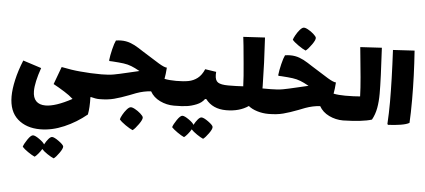

<svg xmlns="http://www.w3.org/2000/svg" viewBox="-74 -934 3781 1707"><g transform="rotate(5 1817.0 -81.0)"><path d="M847 -76Q847 -19 840 8Q833 35 815 35Q783 35 739 23L735 25Q738 119 726 180Q635 255 527 301.5Q419 348 314 348Q190 348 113 280Q36 212 36 78Q36 14 55 -70.5Q74 -155 112 -248L276 -195Q230 -63 230 14Q230 73 259 103Q288 133 343 133Q432 133 578 54Q544 23 500 -4Q446 -38 399 -63L457 -220Q550 -201 624 -195Q718 -186 815 -186Q834 -186 840.5 -159Q847 -132 847 -76ZM457 595Q434 586 399.5 563Q365 540 349 521Q337 542 318 564.5Q299 587 287 595Q263 585 226 559.5Q189 534 174 516Q181 491 209.5 449Q238 407 257 407Q276 407 314 434Q352 461 361 479Q377 449 395 428Q413 407 427 407Q446 407 487 436.5Q528 466 532 482Q534 500 505.5 540.5Q477 581 457 595Z M1514 -76Q1514 -19 1506.5 8Q1499 35 1481 35Q1415 35 1356 6.5Q1297 -22 1268 -74Q1205 -71 1136 -46Q1104 -34 1077 -23Q1004 5 947 20Q890 35 815 35Q797 35 790 8Q783 -19 783 -76Q783 -132 789.5 -159Q796 -186 815 -186Q879 -186 925 -194.5Q971 -203 1046 -221L1076 -228L1149 -245Q1104 -270 1073 -282Q1040 -295 1002 -300Q964 -305 903 -309L877 -310L872 -315Q877 -360 890.5 -415.5Q904 -471 917 -497Q942 -501 964 -501Q1008 -501 1046 -487Q1084 -473 1123 -448L1165 -421Q1265 -357 1316 -326.5Q1367 -296 1389 -296Q1385 -236 1377 -195Q1421 -186 1481 -186Q1500 -186 1507 -159Q1514 -132 1514 -76ZM1013 198Q1016 183 1031 156Q1046 129 1065 107Q1084 85 1098 83Q1111 80 1138 94.5Q1165 109 1188 129.5Q1211 150 1214 162Q1218 180 1186.5 224.5Q1155 269 1134 284Q1109 274 1068.5 246Q1028 218 1013 198Z M1979 -76Q1979 -19 1972 8Q1965 35 1947 35Q1826 35 1763 -48H1752Q1727 -13 1682 5Q1638 23 1595 29Q1552 35 1482 35Q1464 35 1457 8Q1450 -19 1450 -76Q1450 -132 1456.5 -159Q1463 -186 1482 -186Q1547 -186 1591.5 -194.5Q1636 -203 1671.5 -230.5Q1707 -258 1730 -312L1829 -297Q1828 -287 1828 -271Q1828 -221 1854.5 -203.5Q1881 -186 1947 -186Q1966 -186 1972.5 -159Q1979 -132 1979 -76ZM1765 306Q1743 297 1708.5 273.5Q1674 250 1657 231Q1645 253 1626 275.5Q1607 298 1595 306Q1571 296 1534 270Q1497 244 1482 227Q1489 202 1517.5 160Q1546 118 1565 118Q1584 118 1622.5 145Q1661 172 1669 190Q1685 160 1703 139Q1721 118 1735 118Q1755 118 1796 147.5Q1837 177 1840 193Q1843 211 1814 251.5Q1785 292 1765 306Z M2356 -76Q2356 -19 2349 8Q2342 35 2324 35Q2272 35 2223.5 20Q2175 5 2145 -20Q2065 35 1947 35Q1929 35 1922 8Q1915 -19 1915 -76Q1915 -132 1921.5 -159Q1928 -186 1947 -186Q2020 -186 2080 -190Q2077 -276 2065.5 -393.5Q2054 -511 2051 -549Q2047 -575 2042 -628L2235 -639Q2249 -408 2252 -210V-186H2324Q2343 -186 2349.5 -159Q2356 -132 2356 -76Z M3023 -76Q3023 -19 3015.5 8Q3008 35 2990 35Q2924 35 2865 6.5Q2806 -22 2777 -74Q2714 -71 2645 -46Q2613 -34 2586 -23Q2513 5 2456 20Q2399 35 2324 35Q2306 35 2299 8Q2292 -19 2292 -76Q2292 -132 2298.5 -159Q2305 -186 2324 -186Q2388 -186 2434 -194.5Q2480 -203 2555 -221L2585 -228L2658 -245Q2613 -270 2582 -282Q2549 -295 2511 -300Q2473 -305 2412 -309L2386 -310L2381 -315Q2386 -360 2399.5 -415.5Q2413 -471 2426 -497Q2451 -501 2473 -501Q2517 -501 2555 -487Q2593 -473 2632 -448L2674 -421Q2774 -357 2825 -326.5Q2876 -296 2898 -296Q2894 -236 2886 -195Q2930 -186 2990 -186Q3009 -186 3016 -159Q3023 -132 3023 -76ZM2483 -641Q2487 -656 2502 -683Q2517 -710 2536 -732Q2555 -754 2569 -756Q2582 -759 2609 -744.5Q2636 -730 2659 -709.5Q2682 -689 2685 -677Q2689 -659 2657.5 -614.5Q2626 -570 2605 -555Q2580 -565 2539.5 -593Q2499 -621 2483 -641Z M3294 -230Q3294 -160 3283.5 -102Q3273 -44 3246 5Q3164 31 2991 35Q2973 35 2966 8Q2959 -19 2959 -76Q2959 -132 2965.5 -159Q2972 -186 2991 -186Q3070 -186 3123 -191Q3121 -263 3112 -361.5Q3103 -460 3093 -558L3086 -628L3278 -639Q3294 -360 3294 -230Z M3386 33Q3392 -63 3392 -165Q3392 -357 3378 -628L3570 -639Q3586 -410 3586 -205Q3586 -76 3581 5Q3556 20 3501.5 28.5Q3447 37 3393 39Z"/></g></svg>

Font: Lalezar
Style: Bold
Weight: 700
Designer: Borna Izadpanah
Foundry: Borna Izadpanah
Version: Version 1.003;January 24, 2021;FontCreator 13.0.0.2683 64-bi